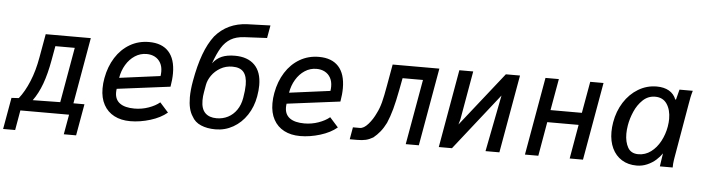

<svg xmlns="http://www.w3.org/2000/svg" viewBox="-79 -979 4931 1351"><g transform="rotate(5 2386.0 -304.0)"><path d="M12 -82.5 63.5 -85.5Q104 -136.5 135.5 -212.8Q167 -289 183.5 -384.5L213 -550H531.5L449.5 -82.5H527.5L488 140.5H401L426 0H82L57.5 140.5H-27.5ZM356.5 -82.5 425 -472H288L270 -372Q252.5 -273.5 226.5 -202.5Q200.5 -131.5 162.5 -79.5Z M644.5 -205Q644.5 -242 651.5 -278.5Q666.5 -361 706.5 -424.2Q746.5 -487.5 807.2 -523Q868 -558.5 943 -558.5Q1033.5 -558.5 1081.2 -506.5Q1129 -454.5 1129 -353.5Q1129 -310.5 1120 -258.5L744 -210.5Q742 -198.5 742 -184.5Q742 -134.5 777.2 -108.8Q812.5 -83 880 -83Q932 -83 980 -100Q1028 -117 1058 -142.5L1118 -75.5Q1072 -36.5 999.5 -14.2Q927 8 858.5 8Q793 8 745 -17Q697 -42 670.8 -89.8Q644.5 -137.5 644.5 -205ZM1046 -358.5Q1046 -394.5 1031.5 -420.2Q1017 -446 991.5 -459.5Q966 -473 933 -473Q888 -473 850.5 -448.5Q813 -424 788 -382.2Q763 -340.5 754.5 -289L1043.5 -327Q1046 -341 1046 -358.5Z M1294 -63Q1262 -110 1262 -196.5Q1262 -247.5 1273.5 -312Q1293 -422 1322.5 -502.2Q1352 -582.5 1394.5 -637.5Q1480 -737.5 1620 -743.5L1783 -749L1767 -659L1607.5 -651Q1549.5 -648 1511.5 -625.2Q1473.5 -602.5 1447.8 -560.8Q1422 -519 1396.5 -447.5Q1423 -483 1460.2 -499Q1497.5 -515 1552.5 -515Q1642.5 -515 1691.8 -466Q1741 -417 1741 -322.5Q1741 -287 1733.5 -244Q1720.5 -169.5 1681.8 -111Q1643 -52.5 1585.5 -19.8Q1528 13 1460.5 13Q1401.5 13 1357.8 -5.8Q1314 -24.5 1294 -63ZM1636.5 -224.5Q1646 -280 1646 -317Q1646 -378 1621.2 -407.5Q1596.5 -437 1542 -437Q1495 -437 1457.2 -415Q1419.5 -393 1396.2 -359.8Q1373 -326.5 1367 -292.5L1358 -241Q1352.5 -211.5 1352.5 -182.5Q1352.5 -122.5 1381 -94Q1409.5 -65.5 1462 -65.5Q1505.5 -65.5 1542 -84.2Q1578.5 -103 1603.2 -138.8Q1628 -174.5 1636.5 -224.5ZM1396 -445.5Q1395.5 -444.5 1394 -440.5Z M1844.5 -205Q1844.5 -242 1851.5 -278.5Q1866.5 -361 1906.5 -424.2Q1946.5 -487.5 2007.2 -523Q2068 -558.5 2143 -558.5Q2233.5 -558.5 2281.2 -506.5Q2329 -454.5 2329 -353.5Q2329 -310.5 2320 -258.5L1944 -210.5Q1942 -198.5 1942 -184.5Q1942 -134.5 1977.2 -108.8Q2012.5 -83 2080 -83Q2132 -83 2180 -100Q2228 -117 2258 -142.5L2318 -75.5Q2272 -36.5 2199.5 -14.2Q2127 8 2058.5 8Q1993 8 1945 -17Q1897 -42 1870.8 -89.8Q1844.5 -137.5 1844.5 -205ZM2246 -358.5Q2246 -394.5 2231.5 -420.2Q2217 -446 2191.5 -459.5Q2166 -473 2133 -473Q2088 -473 2050.5 -448.5Q2013 -424 1988 -382.2Q1963 -340.5 1954.5 -289L2243.5 -327Q2246 -341 2246 -358.5Z M2423.5 -85.5H2472.5Q2500.5 -85.5 2531.2 -120.5Q2562 -155.5 2583 -201.5Q2600.5 -235.5 2612 -279.2Q2623.5 -323 2637 -401L2663.5 -550H2993.5L2896.5 0H2804L2885.5 -460.5H2741.5L2726 -379Q2710 -294.5 2694.8 -238.8Q2679.5 -183 2660 -138Q2641.5 -101 2620 -74.5Q2598.5 -48 2573 -27.5Q2547 -12 2521.8 -6Q2496.5 0 2460.5 0H2408.5Z M3134.5 -551H3232.5L3172 -207L3161.5 -170L3463 -551H3563L3465.5 0H3367.5L3445.5 -399.5L3130.5 0H3037.5Z M3743 -550H3837.5L3798 -327.5H4019.5L4059 -550H4153L4056 0H3962L4004 -241H3782.5L3740.5 0H3646Z M4238.5 -212Q4238.5 -245 4244.5 -280Q4258 -359.5 4298.2 -422.8Q4338.5 -486 4398.5 -522Q4458.5 -558 4528.5 -558Q4580 -558 4615.5 -537.8Q4651 -517.5 4666.5 -477L4671.5 -480L4689.5 -550H4783.5Q4776 -525 4771.5 -503.2Q4767 -481.5 4762.5 -453.5L4696 -68.5Q4695.5 -65 4693.5 -52.5Q4691.5 -40 4690.5 -27.5Q4689.5 -15 4689.5 0H4599Q4600.5 -11.5 4603.5 -30.8Q4606.5 -50 4608 -61L4613 -93Q4596.5 -68.5 4570.5 -45.2Q4544.5 -22 4509.5 -6.8Q4474.5 8.5 4435.5 8.5Q4374.5 8.5 4330 -19.2Q4285.5 -47 4262 -96.8Q4238.5 -146.5 4238.5 -212ZM4630 -283.5Q4635 -314.5 4635 -337.5Q4635 -402 4607 -443.8Q4579 -485.5 4524 -485.5Q4474 -485.5 4437.2 -450.8Q4400.5 -416 4379 -366.2Q4357.5 -316.5 4349.5 -269Q4344 -236 4344 -208.5Q4344 -150.5 4366.2 -111.2Q4388.5 -72 4440.5 -72Q4489 -72 4528.8 -101.5Q4568.5 -131 4594.5 -179.5Q4620.5 -228 4630 -283.5Z"/></g></svg>

Font: JuliaMono MediumItalic
Style: Regular
Weight: 500
Italic angle: -9°
Monospace: yes
Designer: cormullion
Foundry: corm
Version: Version 0.049; ttfautohint (v1.8.4)